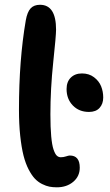

<svg xmlns="http://www.w3.org/2000/svg" viewBox="-20 -820 463 811"><path d="M220.2 -28.8Q203.1 -28.8 189 -31.5Q174.8 -34.2 157.7 -42.7Q140.6 -51.3 127.2 -65.4Q113.8 -79.6 100.8 -104.5Q87.9 -129.4 79.3 -163.1Q70.8 -196.8 65.4 -246.3Q60.1 -295.9 60.1 -356.9Q60.1 -566.4 88.9 -733.9Q95.2 -769.5 109.4 -784.7Q123.5 -799.8 148.9 -799.8Q216.8 -799.8 216.8 -694.8Q216.8 -668.9 204.8 -556.6Q192.9 -444.3 192.9 -336.9Q192.9 -281.2 196.3 -244.1Q199.7 -207 206.1 -188.5Q212.4 -169.9 219.7 -162.8Q227.1 -155.8 236.8 -155.8Q248 -155.8 258.8 -159.4Q269.5 -163.1 274.9 -163.1Q316.9 -163.1 316.9 -111.8Q316.9 -75.2 289.3 -52Q261.7 -28.8 220.2 -28.8ZM356 -347.2Q314 -347.2 287.6 -374.5Q261.2 -401.9 261.2 -443.8Q261.2 -474.6 279.1 -492.2Q296.9 -509.8 326.2 -509.8Q356 -509.8 377.2 -493.7Q398.4 -477.5 407.2 -455.3Q416 -433.1 416 -408.2Q416 -381.3 400.6 -364.3Q385.3 -347.2 356 -347.2Z"/></svg>

Font: Shantell Sans Bouncy
Style: Regular
Weight: 600
Designer: Stephen Nixon, Anya Danilova, Shantell Martin
Foundry: Arrow Type
Version: Version 1.006;[9816181b4]